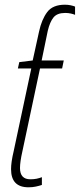

<svg xmlns="http://www.w3.org/2000/svg" viewBox="-20 -786 339 816"><path d="M101 10Q27 10 27 -67Q27 -97 38 -143L113 -495H56L62 -522L119 -529L146 -652Q157 -703 180.5 -734.5Q204 -766 256 -766Q269 -766 280.5 -763.5Q292 -761 299 -758V-723Q292 -726 281 -728.5Q270 -731 257 -731Q223 -731 207.5 -712Q192 -693 183 -655L157 -529H251L244 -495H150L75 -142Q70 -120 67.5 -102.5Q65 -85 65 -72Q65 -24 109 -24Q124 -24 136 -26.5Q148 -29 158 -33V0Q146 4 132 7Q118 10 101 10Z"/></svg>

Font: Noto Sans Condensed ExtraLight
Style: Italic
Weight: 200
Width: 3
Italic angle: -12°
Designer: Monotype Design Team
Foundry: Monotype Imaging Inc.
Version: Version 2.013; ttfautohint (v1.8.4.7-5d5b)